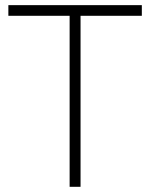

<svg xmlns="http://www.w3.org/2000/svg" viewBox="-20 -719 578 739"><path d="M525.9 -658.2H290V0H248V-658.2H12.2V-699.2H525.9Z"/></svg>

Font: Montserrat Ultra Light
Style: Regular
Weight: 200
Designer: Julieta Ulanovsky
Foundry: Julieta Ulanovsky
Version: Version 3.001;PS 003.001;hotconv 1.0.70;makeotf.lib2.5.58329